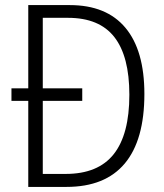

<svg xmlns="http://www.w3.org/2000/svg" viewBox="-20 -734 644 754"><path d="M547 -365Q547 -184 470 -92Q393 0 241 0H91V-338H25V-387H91V-714H254Q398 -714 472.5 -625Q547 -536 547 -365ZM148 -664V-387H303V-338H148V-51H238Q365 -51 426.5 -128.5Q488 -206 488 -362Q488 -513 429 -588.5Q370 -664 247 -664Z"/></svg>

Font: Noto Sans UI NarrowLight
Style: Regular
Weight: 300
Width: 4
Designer: Monotype Design Team
Foundry: Monotype Imaging Inc.
Version: Version 1.001